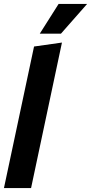

<svg xmlns="http://www.w3.org/2000/svg" viewBox="-20 -950 460 970"><path d="M0 0 152 -715 293 -735 137 0ZM181 -780 276 -930H420L288 -780Z"/></svg>

Font: Radio Canada Condensed
Style: Bold Italic
Weight: 700
Width: 3
Italic angle: -12°
Designer: Charles Daoud, Etienne Aubert Bonn, Alexandre Saumier Demers, Jacques Le Bailly
Foundry: Radio-Canada
Version: Version 2.104; ttfautohint (v1.8.4.7-5d5b);gftools[0.9.28.de